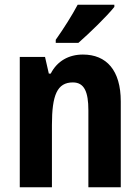

<svg xmlns="http://www.w3.org/2000/svg" viewBox="-20 -786 588 806"><path d="M460 -757V-766H306C282 -721 248 -667 214 -619V-606H309C356 -647 430 -719 460 -757ZM328 -557C269 -557 220 -530 193 -477H185L169 -547H63V0H198V-261C198 -387 220 -440 286 -440C334 -440 351 -400 351 -323V0H487V-360C487 -491 427 -557 328 -557Z"/></svg>

Font: Noto Sans Myanmar Condensed
Style: Bold
Weight: 700
Width: 3
Designer: Monotype Design Team
Foundry: Monotype Imaging Inc.
Version: Version 2.107